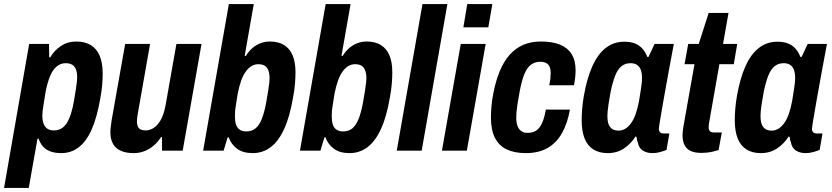

<svg xmlns="http://www.w3.org/2000/svg" viewBox="-48 -744 4109 948"><path d="M-28 184 96 -527H194L195 -461H200Q221 -496 253.5 -517.5Q286 -539 328 -539Q371 -539 400 -521.5Q429 -504 444 -469Q459 -434 459 -380Q459 -355 456.5 -324.5Q454 -294 447 -257Q431 -164 404.5 -104.5Q378 -45 340.5 -16.5Q303 12 254 12Q223 12 200.5 3.5Q178 -5 164 -21Q150 -37 143 -59H137L94 184ZM218 -100Q244 -100 262.5 -114.5Q281 -129 294 -160Q307 -191 316 -239Q323 -279 326.5 -302.5Q330 -326 331.5 -339.5Q333 -353 333 -363Q333 -386 327 -401.5Q321 -417 308.5 -424.5Q296 -432 276 -432Q251 -432 231.5 -415.5Q212 -399 199 -367.5Q186 -336 177 -290Q171 -252 167.5 -230.5Q164 -209 162.5 -196Q161 -183 161 -174Q161 -149 167.5 -132.5Q174 -116 186.5 -108Q199 -100 218 -100Z M612 12Q575 12 549.5 1Q524 -10 510.5 -33Q497 -56 497 -91Q497 -104 499 -118.5Q501 -133 503 -149L570 -527H693L631 -175Q630 -167 629 -159.5Q628 -152 628 -144Q628 -130 632.5 -119.5Q637 -109 647 -104.5Q657 -100 671 -100Q688 -100 704 -108.5Q720 -117 733 -133Q746 -149 755.5 -173Q765 -197 770 -227L823 -527H947L854 0H752V-67H747Q731 -42 709.5 -24Q688 -6 663.5 3Q639 12 612 12Z M1200 12Q1151 12 1122 -10Q1093 -32 1081 -66H1076L1056 0H955L1082 -724H1205L1160 -468H1166Q1180 -491 1198 -506.5Q1216 -522 1238 -530.5Q1260 -539 1285 -539Q1326 -539 1354 -522Q1382 -505 1396.5 -471.5Q1411 -438 1411 -387Q1411 -362 1408.5 -330.5Q1406 -299 1399 -263Q1383 -168 1355 -107Q1327 -46 1288 -17Q1249 12 1200 12ZM1168 -95Q1195 -95 1213.5 -110Q1232 -125 1244.5 -156.5Q1257 -188 1266 -236Q1273 -276 1276.5 -298.5Q1280 -321 1281.5 -334.5Q1283 -348 1283 -357Q1283 -381 1277 -396.5Q1271 -412 1259 -419.5Q1247 -427 1227 -427Q1209 -427 1193.5 -417.5Q1178 -408 1165 -390Q1152 -372 1142.5 -345Q1133 -318 1126 -283Q1120 -245 1116.5 -223.5Q1113 -202 1112.5 -190Q1112 -178 1112 -168Q1112 -145 1117.5 -128.5Q1123 -112 1136 -103.5Q1149 -95 1168 -95Z M1678 12Q1629 12 1600 -10Q1571 -32 1559 -66H1554L1534 0H1433L1560 -724H1683L1638 -468H1644Q1658 -491 1676 -506.5Q1694 -522 1716 -530.5Q1738 -539 1763 -539Q1804 -539 1832 -522Q1860 -505 1874.5 -471.5Q1889 -438 1889 -387Q1889 -362 1886.5 -330.5Q1884 -299 1877 -263Q1861 -168 1833 -107Q1805 -46 1766 -17Q1727 12 1678 12ZM1646 -95Q1673 -95 1691.5 -110Q1710 -125 1722.5 -156.5Q1735 -188 1744 -236Q1751 -276 1754.5 -298.5Q1758 -321 1759.5 -334.5Q1761 -348 1761 -357Q1761 -381 1755 -396.5Q1749 -412 1737 -419.5Q1725 -427 1705 -427Q1687 -427 1671.5 -417.5Q1656 -408 1643 -390Q1630 -372 1620.5 -345Q1611 -318 1604 -283Q1598 -245 1594.5 -223.5Q1591 -202 1590.5 -190Q1590 -178 1590 -168Q1590 -145 1595.5 -128.5Q1601 -112 1614 -103.5Q1627 -95 1646 -95Z M1911 0 2038 -724H2161L2034 0Z M2240 -609 2259 -724H2383L2363 -609ZM2134 0 2227 -527H2350L2257 0Z M2548 12Q2492 12 2453.5 -6.5Q2415 -25 2395.5 -64Q2376 -103 2376 -162Q2376 -189 2378.5 -218.5Q2381 -248 2387 -279Q2399 -343 2419 -391.5Q2439 -440 2468 -473Q2497 -506 2535.5 -522.5Q2574 -539 2624 -539Q2678 -539 2716 -524Q2754 -509 2774 -477.5Q2794 -446 2794 -397Q2794 -381 2792 -362.5Q2790 -344 2786 -323H2664Q2668 -342 2669.5 -356.5Q2671 -371 2671 -383Q2671 -402 2665.5 -414.5Q2660 -427 2648.5 -433Q2637 -439 2619 -439Q2593 -439 2573.5 -424.5Q2554 -410 2541 -378Q2528 -346 2518 -293Q2510 -251 2506.5 -226.5Q2503 -202 2502 -188Q2501 -174 2501 -163Q2501 -139 2507 -122.5Q2513 -106 2525.5 -97Q2538 -88 2557 -88Q2583 -88 2600 -99.5Q2617 -111 2628.5 -136.5Q2640 -162 2647 -203H2766Q2754 -135 2727 -87Q2700 -39 2656 -13.5Q2612 12 2548 12Z M2952 12Q2911 12 2882 -6Q2853 -24 2838.5 -60Q2824 -96 2824 -150Q2824 -177 2826.5 -207.5Q2829 -238 2835 -272Q2850 -357 2876.5 -416.5Q2903 -476 2942.5 -507Q2982 -538 3034 -538Q3066 -538 3088 -529Q3110 -520 3124.5 -503Q3139 -486 3148 -463H3154L3184 -527H3279L3254 -393Q3249 -365 3242.5 -329.5Q3236 -294 3229.5 -257Q3223 -220 3217.5 -188Q3212 -156 3208.5 -134.5Q3205 -113 3205 -109Q3205 -97 3211 -91Q3217 -85 3228 -85H3257L3243 -4Q3229 2 3210.5 7Q3192 12 3174 12Q3146 12 3126 -0.5Q3106 -13 3101 -42Q3098 -48 3097 -54.5Q3096 -61 3095 -68L3090 -70Q3068 -35 3033.5 -11.5Q2999 12 2952 12ZM3006 -99Q3024 -99 3039.5 -108.5Q3055 -118 3068 -136Q3081 -154 3090.5 -181Q3100 -208 3107 -244Q3113 -282 3116.5 -303.5Q3120 -325 3121 -337.5Q3122 -350 3122 -359Q3122 -383 3116 -399Q3110 -415 3097.5 -423.5Q3085 -432 3065 -432Q3039 -432 3020.5 -417Q3002 -402 2989.5 -370.5Q2977 -339 2967 -291Q2960 -252 2956.5 -229Q2953 -206 2952 -192.5Q2951 -179 2951 -170Q2951 -134 2964.5 -116.5Q2978 -99 3006 -99Z M3416 11Q3382 11 3361.5 1Q3341 -9 3331.5 -28.5Q3322 -48 3322 -76Q3322 -84 3323 -94.5Q3324 -105 3326 -117L3381 -427H3332L3350 -527H3402L3451 -680H3549L3522 -527H3592L3575 -427H3504L3453 -137Q3452 -133 3451.5 -125.5Q3451 -118 3451 -116Q3451 -103 3457 -96.5Q3463 -90 3477 -90H3516L3500 -3Q3487 1 3472 4.5Q3457 8 3443 9.5Q3429 11 3416 11Z M3708 12Q3667 12 3638 -6Q3609 -24 3594.5 -60Q3580 -96 3580 -150Q3580 -177 3582.5 -207.5Q3585 -238 3591 -272Q3606 -357 3632.5 -416.5Q3659 -476 3698.5 -507Q3738 -538 3790 -538Q3822 -538 3844 -529Q3866 -520 3880.5 -503Q3895 -486 3904 -463H3910L3940 -527H4035L4010 -393Q4005 -365 3998.5 -329.5Q3992 -294 3985.5 -257Q3979 -220 3973.5 -188Q3968 -156 3964.5 -134.5Q3961 -113 3961 -109Q3961 -97 3967 -91Q3973 -85 3984 -85H4013L3999 -4Q3985 2 3966.5 7Q3948 12 3930 12Q3902 12 3882 -0.5Q3862 -13 3857 -42Q3854 -48 3853 -54.5Q3852 -61 3851 -68L3846 -70Q3824 -35 3789.5 -11.5Q3755 12 3708 12ZM3762 -99Q3780 -99 3795.5 -108.5Q3811 -118 3824 -136Q3837 -154 3846.5 -181Q3856 -208 3863 -244Q3869 -282 3872.5 -303.5Q3876 -325 3877 -337.5Q3878 -350 3878 -359Q3878 -383 3872 -399Q3866 -415 3853.5 -423.5Q3841 -432 3821 -432Q3795 -432 3776.5 -417Q3758 -402 3745.5 -370.5Q3733 -339 3723 -291Q3716 -252 3712.5 -229Q3709 -206 3708 -192.5Q3707 -179 3707 -170Q3707 -134 3720.5 -116.5Q3734 -99 3762 -99Z"/></svg>

Font: Archivo Condensed
Style: Bold Italic
Weight: 700
Width: 3
Italic angle: -10°
Designer: Hector Gatti
Foundry: Omnibus-Type
Version: Version 2.001